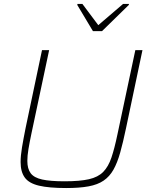

<svg xmlns="http://www.w3.org/2000/svg" viewBox="-20 -941 757 969"><path d="M314 8Q227 8 176.5 -4Q126 -16 105 -45Q84 -74 84 -123Q84 -155 91 -197Q98 -239 109 -294L192 -688H228L138 -264Q129 -221 123.5 -188Q118 -155 118 -129Q118 -89 135 -66.5Q152 -44 193 -35Q234 -26 306 -26Q383 -26 429 -36.5Q475 -47 501 -73.5Q527 -100 542.5 -146Q558 -192 573 -264L663 -688H699L616 -294Q601 -222 586.5 -170.5Q572 -119 552.5 -84.5Q533 -50 503 -29.5Q473 -9 427 -0.5Q381 8 314 8ZM449 -784 370 -916 371 -921H396L476 -814L601 -921H631L630 -916L495 -784Z"/></svg>

Font: Saira Thin Thin
Style: Italic
Weight: 250
Italic angle: -12°
Version: Version 1.101